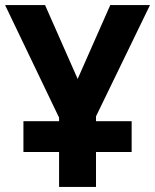

<svg xmlns="http://www.w3.org/2000/svg" viewBox="-20 -734 609 754"><path d="M212 0V-137H72V-258H212V-272L0 -714H157L285 -424L413 -714H569L357 -277V-258H497V-137H357V0Z"/></svg>

Font: Noto Sans SemiCondensed
Style: Bold
Weight: 700
Width: 4
Designer: Monotype Design Team
Foundry: Monotype Imaging Inc.
Version: Version 2.013; ttfautohint (v1.8.4.7-5d5b)